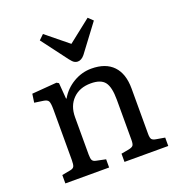

<svg xmlns="http://www.w3.org/2000/svg" viewBox="-139 -894 940 1010"><g transform="rotate(-20 331.0 -389.5)"><path d="M55 0V-47L103 -56Q119 -59 124 -68.5Q129 -78 129 -104V-386Q129 -422 123 -433.5Q117 -445 95 -448L46 -455L53 -503L192 -514L204 -507L211 -418H214Q241 -465 288.5 -493Q336 -521 389 -521Q469 -521 511 -477Q553 -433 553 -350V-96Q553 -74 559 -66Q565 -58 584 -55L631 -47V0H386V-46L430 -54Q449 -58 454.5 -66Q460 -74 460 -96V-321Q460 -392 438 -420.5Q416 -449 360 -449Q297 -449 259.5 -411Q222 -373 222 -310V-100Q222 -78 227 -69Q232 -60 247 -57L300 -46V0ZM336 -580Q326 -580 317 -585.5Q308 -591 295 -608L186 -753L213 -779L336 -679L463 -779L489 -754L375 -602Q357 -580 336 -580Z"/></g></svg>

Font: Text Regular
Style: Regular
Weight: 400
Designer: Latin by Veronika Burian and Jose Scaglione. Greek by Irene Vlachou. Cyrillic by Vera Evstafieva.
Foundry: TypeTogether
Version: Version 3.002